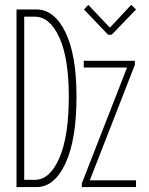

<svg xmlns="http://www.w3.org/2000/svg" viewBox="-20 -758 602 778"><path d="M46.9 0V-719.7H127Q200.2 -719.7 245.1 -627.4Q290 -535.2 290 -367.2Q290 -192.4 245.4 -96.2Q200.7 0 127.9 0ZM78.1 -29.3H121.1Q182.1 -29.3 220.5 -117.7Q258.8 -206.1 258.8 -367.2Q258.8 -521.5 220.5 -606Q182.1 -690.4 121.1 -690.4H78.1ZM311.5 0V-14.6L494.1 -482.4V-484.4H319.3V-511.7H526.4V-495.1L344.7 -29.3V-27.3H531.2V0ZM418 -617.2 320.3 -719.7 337.9 -738.3 423.8 -647.5H426.8L511.7 -738.3L531.2 -719.7L432.6 -617.2Z"/></svg>

Font: Reddit Mono ExtraLight
Style: Regular
Weight: 250
Monospace: yes
Designer: Stephen Hutchings
Foundry: Reddit
Version: Version 1.014